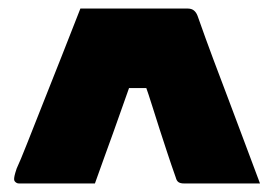

<svg xmlns="http://www.w3.org/2000/svg" viewBox="-20 -770 640 449"><path d="M168 -750Q231 -750 293.5 -750Q356 -750 419 -750Q428 -750 433.5 -745.5Q439 -741 442 -733Q461 -679 479 -631Q497 -583 514.5 -537Q532 -491 550 -442.5Q568 -394 588 -341Q544 -341 499.5 -341Q455 -341 410 -341Q402 -341 397.5 -344Q393 -347 391 -355Q380 -386 371 -413.5Q362 -441 353.5 -467Q345 -493 336.5 -520.5Q328 -548 317 -579L348 -564H252L292 -593Q278 -554 266.5 -521Q255 -488 244.5 -459Q234 -430 223.5 -401Q213 -372 202 -341H24Q21 -341 18.5 -342.5Q16 -344 14.5 -346Q13 -348 13 -351Q13 -354 14 -359Q15 -364 19 -376Q27 -393 43 -433.5Q59 -474 80 -527Q101 -580 124 -638Q147 -696 168 -750Z"/></svg>

Font: Recursive Black
Style: Regular
Weight: 900
Version: Version 1.085